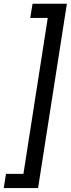

<svg xmlns="http://www.w3.org/2000/svg" viewBox="-85 -832 371 1005"><path d="M85.4 -812.5H265.1L114.3 152.3H-65.4L-53.7 78.1H37.6L165 -738.3H73.2Z"/></svg>

Font: TypoPRO Roboto
Style: Italic
Weight: 400
Italic angle: -12°
Designer: Google
Version: Version 2.136; 2016